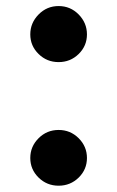

<svg xmlns="http://www.w3.org/2000/svg" viewBox="-20 -586 380 622"><path d="M234.9 -411.1Q208 -384.8 169.9 -384.8Q131.8 -384.8 105 -411.1Q78.1 -437.5 78.1 -474.6Q78.1 -511.7 105 -539.1Q131.8 -566.4 169.9 -566.4Q208 -566.4 234.9 -539.1Q261.7 -511.7 261.7 -474.6Q261.7 -437.5 234.9 -411.1ZM234.9 -10.7Q208 15.6 169.9 15.6Q131.8 15.6 105 -10.7Q78.1 -37.1 78.1 -74.2Q78.1 -111.3 105 -138.2Q131.8 -165 169.9 -165Q208 -165 234.9 -138.2Q261.7 -111.3 261.7 -74.2Q261.7 -37.1 234.9 -10.7Z"/></svg>

Font: Bpmf Zihi Serif Heavy
Style: Heavy
Weight: 900
Foundry: But Ko
Version: Version 1.320